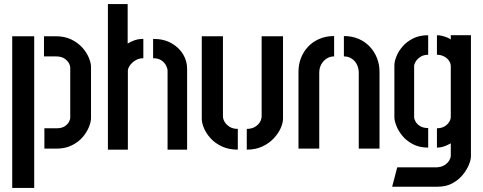

<svg xmlns="http://www.w3.org/2000/svg" viewBox="-20 -730 2371 943"><path d="M198 0V-100H258Q283 -100 297.5 -109.5Q312 -119 318.5 -131Q325 -143 325 -152V-399Q325 -407 318.5 -419.5Q312 -432 296.5 -442.5Q281 -453 254 -453H196V-552H254Q298 -552 330.5 -536Q363 -520 384.5 -496Q406 -472 416.5 -446Q427 -420 427 -402V-150Q427 -131 416.5 -105.5Q406 -80 385.5 -56Q365 -32 332.5 -16Q300 0 257 0ZM40 193V-552H148V193Z M510 5V-710H607V-516Q619 -524 639 -531.5Q659 -539 684 -539V-444Q662 -444 645 -433.5Q628 -423 618 -408.5Q608 -394 608 -383V5ZM803 5V-383Q803 -393 796 -407.5Q789 -422 773.5 -433Q758 -444 732 -444V-539Q785 -539 822.5 -517.5Q860 -496 879.5 -463Q899 -430 899 -393V5Z M1192 5V-97Q1216 -97 1232.5 -107Q1249 -117 1257 -131Q1265 -145 1265 -159V-552H1370V-147Q1370 -127 1359 -101.5Q1348 -76 1325.5 -51.5Q1303 -27 1269.5 -11Q1236 5 1192 5ZM1148 5Q1104 5 1070.5 -10.5Q1037 -26 1015 -50Q993 -74 982 -100Q971 -126 971 -146V-552H1075V-159Q1075 -145 1083.5 -131Q1092 -117 1108 -107Q1124 -97 1148 -97Z M1446 -378Q1446 -413 1458 -444.5Q1470 -476 1493 -500.5Q1516 -525 1548.5 -539Q1581 -553 1621 -553V-453Q1601 -453 1584.5 -442.5Q1568 -432 1558 -414Q1548 -396 1548 -373V0H1446ZM1742 -373Q1742 -392 1734 -410.5Q1726 -429 1709 -441Q1692 -453 1669 -453V-553Q1709 -553 1741.5 -539Q1774 -525 1797 -500Q1820 -475 1832 -443.5Q1844 -412 1844 -378V0H1742Z M1906 187 1931 92H2123Q2148 91 2164 80.5Q2180 70 2187 57Q2194 44 2194 37V-26Q2188 -23 2178 -18Q2168 -13 2155 -9Q2142 -5 2126 -5V-100Q2147 -100 2162 -108.5Q2177 -117 2185.5 -130Q2194 -143 2194 -156V-405Q2194 -419 2185 -432Q2176 -445 2160.5 -453Q2145 -461 2126 -461V-557Q2140 -557 2153 -553.5Q2166 -550 2177 -545.5Q2188 -541 2194 -536V-557H2293V37Q2293 54 2283 79Q2273 104 2252.5 129Q2232 154 2201.5 170.5Q2171 187 2130 187ZM2083 -5Q2040 -5 2008.5 -21.5Q1977 -38 1957 -62Q1937 -86 1927 -111.5Q1917 -137 1917 -154V-409Q1917 -428 1927 -453Q1937 -478 1957 -501.5Q1977 -525 2008.5 -541Q2040 -557 2083 -557V-461Q2060 -461 2044.5 -450.5Q2029 -440 2021.5 -427.5Q2014 -415 2014 -406V-155Q2014 -145 2021.5 -132Q2029 -119 2044.5 -110Q2060 -101 2083 -101Z"/></svg>

Font: Stick No Bills SemiBold
Style: Regular
Weight: 600
Designer: Kosala Senevirathne, Siva Puranthara, Lasantha Premarathna, Tharique Azeez
Foundry: mooniak
Version: Version 2.000